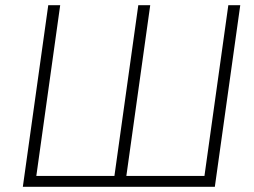

<svg xmlns="http://www.w3.org/2000/svg" viewBox="-20 -720 980 740"><path d="M166 -700H212L120 -42H421L513 -700H559L467 -42H768L860 -700H906L808 0H68Z"/></svg>

Font: Retni Sans Light
Style: Italic
Weight: 300
Italic angle: -8°
Designer: Vitaly Kuzmin
Foundry: ParaType Ltd.
Version: Version 1.00;June 10, 2019;FontCreator 11.5.0.2425 64-bit; t